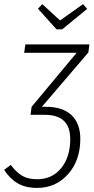

<svg xmlns="http://www.w3.org/2000/svg" viewBox="-36 -899 453 930"><path d="M265.1 -756.8H237.8L147.9 -856.9L168.9 -878.9L254.9 -799.8L366.2 -878.9L386.2 -856ZM397 -684.1 392.1 -645 167 -381.8H184.1Q268.1 -381.8 310.5 -341.3Q353 -300.8 353 -226.1Q353 -122.1 293.7 -55.4Q234.4 11.2 144 11.2Q88.4 11.2 50.3 -10.7Q12.2 -32.7 -16.1 -76.2L16.1 -100.1Q43.9 -63.5 72.3 -47.1Q100.6 -30.8 144 -30.8Q216.3 -30.8 260.3 -84.5Q304.2 -138.2 304.2 -225.1Q304.2 -342.8 182.1 -342.8H111.8L117.2 -381.8L335 -643.1H81.1L86.9 -684.1Z"/></svg>

Font: Fira Sans Compressed ExtraLight
Style: Italic
Weight: 250
Width: 3
Italic angle: -8°
Designer: Carrois Corporate & Edenspiekermann AG
Foundry: Carrois Corporate GbR & Edenspiekermann AG
Version: Version 4.203;PS 004.203;hotconv 1.0.88;makeotf.lib2.5.64775